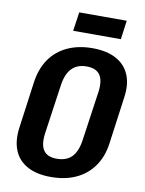

<svg xmlns="http://www.w3.org/2000/svg" viewBox="-97 -954 778 1031"><g transform="rotate(10 292.5 -438.5)"><path d="M253 10Q176 10 125 -17.5Q74 -45 52.5 -97Q31 -149 41 -222L76 -478Q87 -552 123 -603.5Q159 -655 218 -682.5Q277 -710 354 -710Q432 -710 483 -682.5Q534 -655 556 -603.5Q578 -552 567 -478L532 -222Q522 -149 485.5 -97Q449 -45 390 -17.5Q331 10 253 10ZM267 -92Q320 -92 349 -122Q378 -152 387 -214L426 -486Q434 -547 413 -577.5Q392 -608 340 -608Q289 -608 259.5 -577.5Q230 -547 221 -486L182 -214Q174 -152 195 -122Q216 -92 267 -92ZM509 -887 495 -784H235L250 -887Z"/></g></svg>

Font: Pathway Extreme Condensed
Style: Bold Italic
Weight: 700
Width: 3
Italic angle: -8°
Version: Version 1.001;gftools[0.9.26]